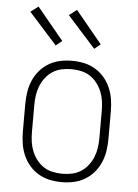

<svg xmlns="http://www.w3.org/2000/svg" viewBox="-54 -795 608 845"><g transform="rotate(5 250.0 -372.5)"><path d="M250 8Q223 8 197 2.5Q171 -3 148 -16.5Q125 -30 107.5 -50.5Q90 -71 79.5 -95.5Q69 -120 65 -146.5Q61 -173 61 -200V-320Q61 -347 65 -373.5Q69 -400 79.5 -424.5Q90 -449 107.5 -469.5Q125 -490 148 -503.5Q171 -517 197 -522.5Q223 -528 250 -528Q277 -528 303 -522.5Q329 -517 352 -503.5Q375 -490 392.5 -469.5Q410 -449 420.5 -424.5Q431 -400 435 -373.5Q439 -347 439 -320V-200Q439 -173 435 -146.5Q431 -120 420.5 -95.5Q410 -71 392.5 -50.5Q375 -30 352 -16.5Q329 -3 303 2.5Q277 8 250 8ZM250 -29Q272 -29 293 -33.5Q314 -38 332 -49.5Q350 -61 363.5 -78.5Q377 -96 385 -116Q393 -136 396 -157Q399 -178 399 -200V-320Q399 -342 396 -363Q393 -384 385 -404Q377 -424 363.5 -441.5Q350 -459 332 -470.5Q314 -482 293 -486.5Q272 -491 250 -491Q228 -491 207 -486.5Q186 -482 168 -470.5Q150 -459 136.5 -441.5Q123 -424 115 -404Q107 -384 104 -363Q101 -342 101 -320V-200Q101 -178 104 -157Q107 -136 115 -116Q123 -96 136.5 -78.5Q150 -61 168 -49.5Q186 -38 207 -33.5Q228 -29 250 -29ZM342 -589 218 -727 252 -753 369 -611ZM172 -589 48 -727 82 -753 199 -611Z"/></g></svg>

Font: Iosevka SS04 Extralight
Style: Regular
Weight: 200
Monospace: yes
Designer: Belleve Invis
Foundry: Belleve Invis
Version: Version 19.0.0; ttfautohint (v1.8.4)